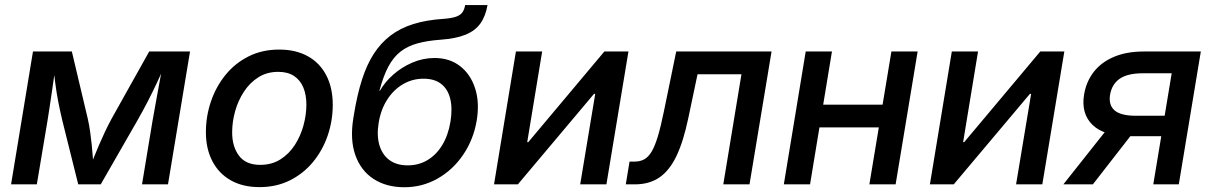

<svg xmlns="http://www.w3.org/2000/svg" viewBox="-20 -748 4917 779"><path d="M24.9 0 113.8 -539.1H271.5L336.4 -265.1Q342.3 -238.8 345.9 -212.2Q349.6 -185.5 352.3 -159.4Q355 -133.3 356.7 -109.1Q358.4 -85 359.9 -63H342.3Q351.6 -85.9 361.3 -110.4Q371.1 -134.8 382.1 -160.4Q393.1 -186 405.5 -212.4Q418 -238.8 432.1 -265.1L585.4 -539.1H751L661.6 0H556.2L598.6 -256.3Q603.5 -283.7 608.9 -313.7Q614.3 -343.8 619.9 -374.5Q625.5 -405.3 631.1 -435.5Q636.7 -465.8 641.6 -493.7H652.8Q634.8 -450.7 616.7 -412.1Q598.6 -373.5 579.1 -335.7Q559.6 -297.9 536.1 -256.8L388.7 0H297.4L233.4 -256.8Q223.6 -297.9 216.3 -335.4Q209 -373 204.1 -411.9Q199.2 -450.7 194.3 -493.7H207.5Q203.1 -464.4 199 -434.3Q194.8 -404.3 190.4 -374.5Q186 -344.7 181.6 -315.2Q177.2 -285.6 172.4 -256.3L129.4 0Z M1032.7 11.2Q964.8 11.2 916.3 -16.4Q867.7 -43.9 841.6 -94.2Q815.4 -144.5 815.4 -211.4Q815.4 -276.4 835.9 -336.4Q856.4 -396.5 895 -444.1Q933.6 -491.7 988.8 -519.3Q1043.9 -546.9 1112.8 -546.9Q1180.7 -546.9 1229.5 -519.5Q1278.3 -492.2 1304.2 -441.7Q1330.1 -391.1 1330.1 -323.2Q1330.1 -258.3 1309.6 -198.2Q1289.1 -138.2 1250 -90.8Q1210.9 -43.5 1156 -16.1Q1101.1 11.2 1032.7 11.2ZM1035.6 -79.1Q1082.5 -79.1 1117.7 -101.3Q1152.8 -123.5 1176.3 -159.9Q1199.7 -196.3 1211.4 -239.5Q1223.1 -282.7 1223.1 -323.7Q1223.1 -362.8 1210.9 -392.6Q1198.7 -422.4 1173.3 -439.5Q1147.9 -456.5 1108.9 -456.5Q1063 -456.5 1028.1 -434.3Q993.2 -412.1 969.5 -375.7Q945.8 -339.4 933.8 -296.1Q921.9 -252.9 921.9 -210.9Q921.9 -153.3 949.7 -116.2Q977.5 -79.1 1035.6 -79.1Z M1620.6 11.7Q1547.9 11.7 1496.1 -21.7Q1444.3 -55.2 1421.9 -118.2Q1399.4 -181.2 1413.6 -268.6L1416.5 -286.1Q1429.2 -363.8 1448.5 -424.3Q1467.8 -484.9 1496.3 -529.3Q1524.9 -573.7 1564.5 -603.8Q1604 -633.8 1657 -650.4Q1710 -667 1778.3 -671.4Q1812 -673.8 1830.1 -680.2Q1848.1 -686.5 1856.2 -698Q1864.3 -709.5 1867.2 -727.5H1958Q1950.2 -682.1 1929 -652.6Q1907.7 -623 1868.7 -607.2Q1829.6 -591.3 1768.1 -586.9Q1713.9 -583 1673.8 -572Q1633.8 -561 1605 -538.6Q1576.2 -516.1 1555.7 -477.8Q1535.2 -439.5 1519.5 -379.9H1521.5Q1542 -416 1576.4 -446Q1610.8 -476.1 1653.8 -494.4Q1696.8 -512.7 1743.2 -512.7Q1804.2 -512.7 1846.7 -479.7Q1889.2 -446.8 1907.7 -389.4Q1926.3 -332 1914.1 -258.8Q1900.9 -181.2 1859.1 -119.9Q1817.4 -58.6 1755.4 -23.4Q1693.4 11.7 1620.6 11.7ZM1634.3 -77.1Q1678.7 -77.1 1714.4 -98.4Q1750 -119.6 1774.2 -159.2Q1798.3 -198.7 1807.6 -253.9Q1816.4 -308.6 1806.6 -347.7Q1796.9 -386.7 1769.8 -407.7Q1742.7 -428.7 1698.2 -428.7Q1653.3 -428.7 1615.2 -406.5Q1577.1 -384.3 1551.3 -344.2Q1525.4 -304.2 1516.6 -251Q1507.8 -199.7 1519 -160.4Q1530.3 -121.1 1559.3 -99.1Q1588.4 -77.1 1634.3 -77.1Z M2440.4 0H2334L2395 -367.2H2390.1L2081.1 0H1984.4L2073.2 -539.1H2179.7L2119.1 -171.4H2123.5L2432.1 -539.1H2529.8Z M2519 0 2534.2 -92.3H2553.2Q2576.7 -92.3 2593.5 -101.3Q2610.4 -110.4 2623.8 -132.8Q2637.2 -155.3 2649.2 -195.1Q2661.1 -234.9 2673.8 -296.9L2723.6 -539.1H3110.4L3021 0H2914.6L2988.3 -446.8H2810.1L2772.5 -268.1Q2752.9 -174.8 2724.9 -115.7Q2696.8 -56.6 2655.8 -28.3Q2614.7 0 2555.7 0Z M3587.4 -323.2 3572.3 -231H3277.3L3292.5 -323.2ZM3355.5 -539.1 3266.6 0H3160.2L3249 -539.1ZM3703.1 -539.1 3613.8 0H3507.3L3596.7 -539.1Z M4209 0H4102.5L4163.6 -367.2H4158.7L3849.6 0H3752.9L3841.8 -539.1H3948.2L3887.7 -171.4H3892.1L4200.7 -539.1H4298.3Z M4762.7 0H4659.2L4733.9 -450.7H4617.7Q4554.7 -450.7 4522.9 -428.5Q4491.2 -406.2 4483.9 -363.8Q4477.1 -322.3 4502 -300.3Q4526.9 -278.3 4589.4 -278.3H4749L4735.4 -195.3H4566.4Q4460 -195.3 4412.8 -241.2Q4365.7 -287.1 4378.4 -364.3Q4387.2 -417 4417.7 -456.3Q4448.2 -495.6 4499.5 -517.3Q4550.8 -539.1 4621.6 -539.1H4852.1ZM4414.1 0H4294.4L4487.8 -244.1H4604Z"/></svg>

Font: Inter 18pt Medium
Style: Italic
Weight: 500
Italic angle: -9.3988°
Designer: Rasmus Andersson
Foundry: rsms
Version: Version 4.001;git-66647c0bb